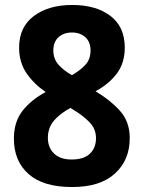

<svg xmlns="http://www.w3.org/2000/svg" viewBox="-20 -744 580 774"><path d="M271 -724Q367 -724 425 -680Q483 -636 483 -552Q483 -490 451 -447.5Q419 -405 365 -376Q423 -342 463 -298Q503 -254 503 -187Q503 -99 443.5 -44.5Q384 10 271 10Q154 10 95 -42.5Q36 -95 36 -185Q36 -253 71 -297.5Q106 -342 164 -373Q116 -406 86.5 -449.5Q57 -493 57 -552Q57 -635 116.5 -679.5Q176 -724 271 -724ZM270 -613Q237 -613 216 -594Q195 -575 195 -541Q195 -507 215.5 -483.5Q236 -460 270 -441Q303 -460 324 -482.5Q345 -505 345 -541Q345 -575 324 -594Q303 -613 270 -613ZM173 -188Q173 -150 197.5 -125.5Q222 -101 269 -101Q318 -101 342.5 -124.5Q367 -148 367 -187Q367 -224 341 -251Q315 -278 278 -300L264 -309Q220 -285 196.5 -256.5Q173 -228 173 -188Z"/></svg>

Font: Noto Sans Hebrew SemiCondensed
Style: Bold
Weight: 700
Width: 4
Designer: Monotype Design Team
Foundry: Monotype Imaging Inc.
Version: Version 2.004; ttfautohint (v1.8.4.7-5d5b)